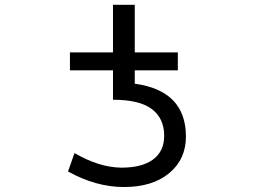

<svg xmlns="http://www.w3.org/2000/svg" viewBox="-20 -752 1040 784"><path d="M265.6 -464.8V-538.1H441.4V-732.4H530.3V-538.1H706.1V-464.8H530.3V-410.2Q738.3 -381.8 739.3 -195.3Q739.3 -101.6 670.9 -44.9Q602.5 11.7 486.3 11.7Q372.1 11.7 257.8 -51.8L284.2 -127Q384.8 -68.4 475.6 -67.4Q560.5 -67.4 605.5 -101.1Q650.4 -134.8 650.4 -197.3Q650.4 -268.6 600.1 -306.6Q549.8 -344.7 441.4 -344.7V-464.8Z"/></svg>

Font: GenEi Gothic M Regular
Style: Regular
Weight: 400
Designer: o_tamon (Modified); [Source Han Sans]
Ryoko NISHIZUKA  (kana & ideographs); Paul D. Hunt (Latin, Greek & Cyrillic); Wenl
Version: Version 1.1a;Original Version 1.004